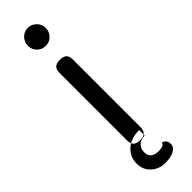

<svg xmlns="http://www.w3.org/2000/svg" viewBox="-286 -688 834 834"><g transform="rotate(-45 131.0 -271.0)"><path d="M128 -493Q90 -493 90 -456V-38Q90 0 128 0H134Q172 0 172 -38V-456Q172 -493 134 -493ZM76 -634Q76 -657 92 -673.5Q108 -690 130.5 -690Q153 -690 169.5 -673.5Q186 -657 186 -634.5Q186 -612 170 -595.5Q154 -579 131 -579Q108 -579 92 -595Q76 -611 76 -634ZM159 -34V0Q134 0 120 14Q106 28 106 50Q106 91 155 91Q189 91 189 75Q198 75 206 83Q214 91 214 107.5Q214 124 194.5 136Q175 148 138 148Q101 148 74.5 124Q48 100 48 60.5Q48 21 78 -6.5Q108 -34 159 -34Z"/></g></svg>

Font: Merge One
Style: Regular
Weight: 400
Designer: Kosal Sen
Foundry: Philatype
Version: Version 1.001